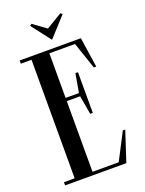

<svg xmlns="http://www.w3.org/2000/svg" viewBox="-159 -935 762 1011"><g transform="rotate(-20 221.5 -430.0)"><path d="M311 -860.2 222.5 -807 149.5 -860.2 139 -852.5 222.5 -744 321.5 -852.5ZM331.8 -18H185V-414H259.8L278 -309H292.5V-537H278L259.8 -432H185V-682H328.6L379.5 -532H393L368 -700H25V-682H85V-18H25V0H368L423 -168H409.5Z"/></g></svg>

Font: Picaflor 24 pt
Style: Regular
Weight: 400
Designer: Ariel Martín Pérez
Foundry: Tunera Type Foundry
Version: Version 1.000;hotconv 1.0.109;makeotfexe 2.5.65596